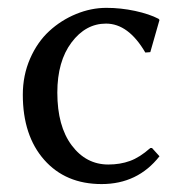

<svg xmlns="http://www.w3.org/2000/svg" viewBox="-20 -459 469 489"><path d="M250 -398.9Q198.2 -398.9 162.1 -350.8Q126 -302.7 126 -223.1Q126 -137.7 162.6 -88.9Q199.2 -40 255.9 -40Q286.1 -40 311 -49.1Q335.9 -58.1 362.8 -82H367.2L386.2 -61Q330.6 9.8 238.8 9.8Q147 9.8 92.5 -52Q38.1 -113.8 38.1 -217.8Q38.1 -267.1 56.6 -309.6Q75.2 -352.1 105.5 -379.9Q135.7 -407.7 173.8 -423.3Q211.9 -439 251 -439Q287.6 -439 324 -431.2Q360.4 -423.3 383.8 -411.1L386.2 -408.2L362.8 -326.2L350.1 -325.2Q307.1 -398.9 250 -398.9Z"/></svg>

Font: Linux Biolinum G
Style: Regular
Weight: 400
Designer: Philipp H. Poll
Foundry: Philipp H. Poll
Version: Version 1.1.0 ; ttfautohint (v1.6)